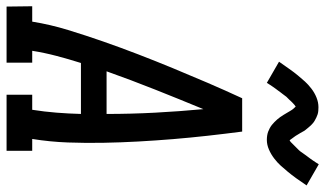

<svg xmlns="http://www.w3.org/2000/svg" viewBox="-252 -786 1014 599"><g transform="rotate(90 255.5 -487.0)"><path d="M-23 0 -24 -80H24Q33 -136 50 -191.5Q67 -247 86 -301.5Q105 -356 126 -410.5Q147 -465 169.5 -519.5Q192 -574 215 -627.5Q238 -681 263 -735H367Q374 -681 380 -627.5Q386 -574 390.5 -519.5Q395 -465 398 -410.5Q401 -356 402 -301.5Q403 -247 401 -191.5Q399 -136 390 -80H427V0H252V-80H299Q305 -118 308 -156Q311 -194 312 -232H153Q141 -194 131 -156Q121 -118 115 -80H152V0ZM179 -312H312Q312 -388 308 -463.5Q304 -539 297 -614Q266 -539 236 -463.5Q206 -388 179 -312ZM215 -812 149 -850Q161 -867 171.5 -882Q182 -897 192 -909Q202 -921 211 -931Q220 -941 233 -951Q246 -961 261 -967Q276 -973 291 -973Q297 -973 302.5 -972.5Q308 -972 313 -970.5Q318 -969 323 -966.5Q328 -964 332.5 -961.5Q337 -959 340.5 -956Q344 -953 347.5 -949.5Q351 -946 354.5 -941.5Q358 -937 361.5 -933Q365 -929 367 -924.5Q369 -920 371.5 -916.5Q374 -913 377 -907.5Q380 -902 383.5 -897.5Q387 -893 389 -890Q391 -887 394 -883Q398 -885 400 -887Q402 -889 405.5 -892.5Q409 -896 411.5 -898.5Q414 -901 416 -903Q418 -905 420.5 -907.5Q423 -910 425.5 -912.5Q428 -915 430 -918Q432 -921 434.5 -924.5Q437 -928 439.5 -931.5Q442 -935 445 -939Q448 -943 451 -947Q454 -951 457 -955.5Q460 -960 463 -964.5Q466 -969 469 -974L535 -936Q523 -918 512.5 -903.5Q502 -889 492 -877Q482 -865 473 -855Q464 -845 451 -835Q438 -825 423 -818.5Q408 -812 393 -812Q386 -812 379.5 -813Q373 -814 367.5 -816Q362 -818 356.5 -821Q351 -824 346.5 -827.5Q342 -831 337.5 -835.5Q333 -840 329 -844.5Q325 -849 321.5 -854Q318 -859 315 -864Q312 -869 309 -874Q306 -879 302.5 -885Q299 -891 296 -894.5Q293 -898 289 -902Q286 -900 283.5 -898Q281 -896 277.5 -892.5Q274 -889 272 -887Q270 -885 268 -882.5Q266 -880 263.5 -878Q261 -876 258.5 -873Q256 -870 254 -867Q252 -864 249.5 -861Q247 -858 244.5 -854.5Q242 -851 239 -847Q236 -843 233 -839Q230 -835 227 -830.5Q224 -826 221 -821.5Q218 -817 215 -812Z"/></g></svg>

Font: Iosevka Curly Slab Medium
Style: Italic
Weight: 500
Italic angle: -9°
Monospace: yes
Designer: Belleve Invis
Foundry: Belleve Invis
Version: Version 22.1.2; ttfautohint (v1.8.4)